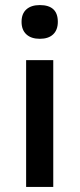

<svg xmlns="http://www.w3.org/2000/svg" viewBox="-20 -737 314 757"><path d="M137 -717Q208 -717 208 -651Q208 -619 189.5 -601.5Q171 -584 137 -584Q103 -584 84 -601.5Q65 -619 65 -651Q65 -683 84 -700Q103 -717 137 -717ZM190 -500V0H83V-500Z"/></svg>

Font: Elaine Sans Medium
Style: Regular
Weight: 500
Designer: Wei Huang
Foundry: Wei Huang
Version: Version 2.001;PS 002.001;hotconv 1.0.88;makeotf.lib2.5.64775